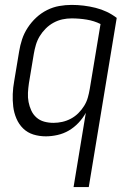

<svg xmlns="http://www.w3.org/2000/svg" viewBox="-20 -548 540 783"><path d="M280 215 330 -88Q318 -66 300 -47Q282 -28 260.5 -15.5Q239 -3 214.5 2.5Q190 8 167 8Q140 8 116 0.5Q92 -7 74.5 -24Q57 -41 47 -64.5Q37 -88 34 -113Q31 -138 32 -164.5Q33 -191 38 -218L58 -338Q62 -363 70 -387.5Q78 -412 93 -435Q108 -458 128 -476.5Q148 -495 172 -507Q196 -519 221.5 -523.5Q247 -528 272 -528Q322 -528 370 -516Q418 -504 456 -475L342 215ZM198 -47Q216 -47 234 -51Q252 -55 269 -64Q286 -73 299.5 -86.5Q313 -100 323 -116Q333 -132 338 -149.5Q343 -167 346 -185L390 -450Q364 -463 333.5 -468Q303 -473 272 -473Q253 -473 234.5 -469Q216 -465 198.5 -455.5Q181 -446 166.5 -431.5Q152 -417 142 -400.5Q132 -384 126.5 -365.5Q121 -347 118 -329L98 -209Q95 -189 94 -169.5Q93 -150 96.5 -132Q100 -114 107.5 -97.5Q115 -81 128.5 -69Q142 -57 160 -52Q178 -47 198 -47Z"/></svg>

Font: Iosevka SS18 Light
Style: Italic
Weight: 300
Italic angle: -9°
Monospace: yes
Designer: Belleve Invis
Foundry: Belleve Invis
Version: Version 25.1.1; ttfautohint (v1.8.4)